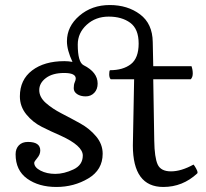

<svg xmlns="http://www.w3.org/2000/svg" viewBox="-20 -733 817 763"><path d="M749 -79Q753 -75 759 -64Q765 -53 765 -49Q765 -45 764 -44Q706 10 629 10Q508 10 508 -155Q508 -160 513 -418H420Q414 -424 414 -437.5Q414 -451 417 -454Q469 -454 500 -478Q531 -502 531 -560Q531 -618 497.5 -642.5Q464 -667 412 -667Q360 -667 324.5 -634.5Q289 -602 289 -556Q289 -486 312 -474Q368 -446 368 -401Q368 -378 354.5 -364Q341 -350 320.5 -350Q300 -350 286.5 -359Q273 -368 273 -382.5Q273 -397 277 -406Q281 -415 281 -421Q281 -443 235 -443Q189 -443 162.5 -423Q136 -403 136 -375Q136 -347 162 -324Q188 -301 225 -282Q262 -263 299 -242.5Q336 -222 362 -191Q388 -160 388 -122Q388 -58 331 -24Q274 10 204 10Q134 10 88 -23Q42 -56 42 -120Q42 -142 55 -155.5Q68 -169 91 -169Q140 -169 140 -135Q140 -119 128 -105Q116 -91 116 -86Q116 -68 141 -55Q166 -42 200 -42Q234 -42 271.5 -59.5Q309 -77 309 -115Q309 -154 221 -194Q184 -210 147 -228.5Q110 -247 84.5 -278.5Q59 -310 59 -350Q59 -416 107.5 -453Q156 -490 236 -490Q253 -490 268 -487Q246 -534 246 -569Q246 -628 295.5 -670.5Q345 -713 416 -713Q487 -713 536.5 -676Q586 -639 587 -566L589 -470H741Q746 -456 746 -441Q746 -426 738 -418H589L593 -174Q594 -107 606.5 -79.5Q619 -52 659.5 -52Q700 -52 749 -79Z"/></svg>

Font: Esteban
Style: Regular
Weight: 400
Designer: Angelica Diaz Rivera
Foundry: Angelica Diaz Rivera
Version: Version 1.002